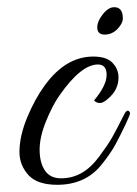

<svg xmlns="http://www.w3.org/2000/svg" viewBox="-20 -509 381 533"><path d="M241 -230Q276 -272 276 -301Q276 -330 252 -330Q205 -330 145 -244Q126 -217 108 -173Q90 -129 90 -93.5Q90 -58 104.5 -36Q119 -14 149.5 -14Q180 -14 206 -28.5Q232 -43 255.5 -74.5Q279 -106 291 -127Q303 -148 324 -190Q331 -204 336 -201.5Q341 -199 341 -194.5Q341 -190 327.5 -161.5Q314 -133 300.5 -108Q287 -83 262 -52Q217 4 139 4Q83 4 58.5 -23.5Q34 -51 34 -87Q34 -131 55.5 -183Q77 -235 105 -273Q163 -352 239 -352Q276 -352 292.5 -334.5Q309 -317 309 -294Q309 -260 281 -236Q267 -223 257.5 -223Q248 -223 241 -230ZM297 -489Q321 -489 321 -458Q321 -444 306 -428.5Q291 -413 270.5 -413Q250 -413 250 -433Q250 -450 265.5 -469.5Q281 -489 297 -489Z"/></svg>

Font: Great Vibes
Style: Regular
Weight: 400
Designer: Robert E. Leuschke
Foundry: Robert E. Leuschke
Version: Version 1.001